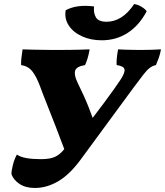

<svg xmlns="http://www.w3.org/2000/svg" viewBox="-20 -924 819 953"><path d="M153 9Q107 9 77 -11Q47 -31 37 -59Q36 -73 43.5 -103.5Q51 -134 64 -157Q80 -145 110 -139.5Q140 -134 183 -134Q230 -134 255 -146.5Q280 -159 299 -184Q278 -240 255.5 -298.5Q233 -357 212.5 -408Q192 -459 179 -495Q160 -546 139.5 -571Q119 -596 85 -601Q84 -614 86 -634Q88 -654 92 -679Q109 -678 141.5 -677.5Q174 -677 206.5 -676.5Q239 -676 255 -676Q279 -676 328 -676.5Q377 -677 425 -679Q420 -651 414 -632Q408 -613 402 -601Q359 -594 353 -573Q347 -552 364 -516Q382 -479 395 -450.5Q408 -422 418.5 -395.5Q429 -369 440 -339Q467 -374 494.5 -411Q522 -448 544.5 -479.5Q567 -511 578 -528Q601 -563 598 -579.5Q595 -596 559 -601Q558 -614 559.5 -632.5Q561 -651 566 -679Q578 -678 598.5 -677.5Q619 -677 641.5 -676.5Q664 -676 680 -676Q705 -676 734.5 -677Q764 -678 779 -679Q775 -656 768 -636.5Q761 -617 754 -601Q736 -597 722.5 -586.5Q709 -576 692 -554Q675 -532 645 -492L379 -130Q325 -57 268.5 -24Q212 9 153 9ZM485 -724Q430 -724 386.5 -744Q343 -764 321 -798Q299 -832 306 -873Q360 -903 447 -892Q443 -860 456 -838Q469 -816 509 -816Q547 -816 581.5 -837.5Q616 -859 646 -904Q665 -901 683 -890Q701 -879 708 -868Q671 -798 614 -761Q557 -724 485 -724Z"/></svg>

Font: Vollkorn Black
Style: Italic
Weight: 900
Italic angle: -11°
Designer: Friedrich Althausen
Foundry: Friedrich Althausen
Version: Version 5.000; ttfautohint (v1.8.3)